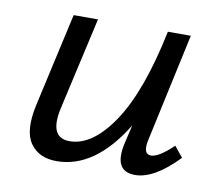

<svg xmlns="http://www.w3.org/2000/svg" viewBox="-56 -481 631 552"><g transform="rotate(10 259.5 -205.0)"><path d="M470 -97 495 -66Q426 6 370 6Q307 6 325 -77L338 -133Q253 6 141 6Q89 6 64 -30Q39 -66 56 -143L117 -416H188L128 -150Q106 -57 168 -57Q235 -57 295 -147Q355 -237 392 -416H459L390 -97Q382 -57 406 -57Q428 -57 470 -97Z"/></g></svg>

Font: EauTestInfant Medium
Style: Italic
Weight: 500
Italic angle: -12°
Designer: Christian Thalmann (Catharsis Fonts)
Version: Version 0.001;PS 000.001;hotconv 1.0.88;makeotf.lib2.5.64775